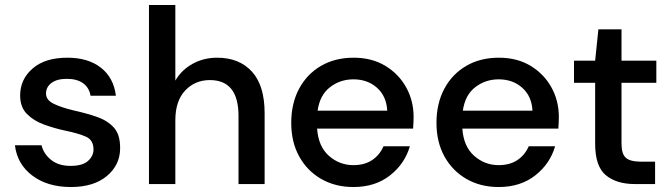

<svg xmlns="http://www.w3.org/2000/svg" viewBox="-20 -740 2701 772"><path d="M265 12Q171 12 110 -34Q49 -80 40 -156H147Q155 -122 185 -97.5Q215 -73 264 -73Q312 -73 334 -93Q356 -113 356 -139Q356 -177 325.5 -190.5Q295 -204 241 -215Q199 -224 157.5 -239Q116 -254 88.5 -281.5Q61 -309 61 -356Q61 -421 111 -464.5Q161 -508 251 -508Q334 -508 385.5 -468Q437 -428 446 -355H344Q339 -387 314.5 -405Q290 -423 249 -423Q209 -423 187 -406.5Q165 -390 165 -364Q165 -338 195.5 -323Q226 -308 276 -296Q326 -285 368.5 -270.5Q411 -256 437 -228Q463 -200 463 -146Q463 -145 463 -144Q463 -77 410 -32.5Q357 12 265 12Z M579 0V-720H685V-416Q710 -459 754.5 -483.5Q799 -508 853 -508Q942 -508 993 -452Q1044 -396 1044 -285V0H939V-274Q939 -418 824 -418Q764 -418 724.5 -376Q685 -334 685 -256V0Z M1401 12Q1328 12 1271.5 -20.5Q1215 -53 1183 -111Q1151 -169 1151 -246Q1151 -324 1182.5 -383Q1214 -442 1270.5 -475Q1327 -508 1402 -508Q1475 -508 1529 -475.5Q1583 -443 1613 -389Q1643 -335 1643 -270Q1643 -260 1642.5 -248.5Q1642 -237 1641 -223H1255Q1260 -151 1302.5 -113.5Q1345 -76 1401 -76Q1446 -76 1476.5 -96.5Q1507 -117 1522 -152H1628Q1608 -82 1548.5 -35Q1489 12 1401 12ZM1401 -421Q1348 -421 1307 -389.5Q1266 -358 1257 -295H1537Q1534 -353 1496 -387Q1458 -421 1401 -421Z M1985 12Q1912 12 1855.5 -20.5Q1799 -53 1767 -111Q1735 -169 1735 -246Q1735 -324 1766.5 -383Q1798 -442 1854.5 -475Q1911 -508 1986 -508Q2059 -508 2113 -475.5Q2167 -443 2197 -389Q2227 -335 2227 -270Q2227 -260 2226.5 -248.5Q2226 -237 2225 -223H1839Q1844 -151 1886.5 -113.5Q1929 -76 1985 -76Q2030 -76 2060.5 -96.5Q2091 -117 2106 -152H2212Q2192 -82 2132.5 -35Q2073 12 1985 12ZM1985 -421Q1932 -421 1891 -389.5Q1850 -358 1841 -295H2121Q2118 -353 2080 -387Q2042 -421 1985 -421Z M2532 0Q2459 0 2416 -35.5Q2373 -71 2373 -162V-407H2288V-496H2373L2386 -622H2479V-496H2619V-407H2479V-162Q2479 -121 2496.5 -105.5Q2514 -90 2557 -90H2614V0Z"/></svg>

Font: Firefly Display Medium
Style: Regular
Weight: 500
Designer: Colophon Foundry, Jonny Pinhorn
Foundry: Colophon Foundry
Version: Version 1.200; ttfautohint (v1.8.3)